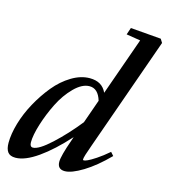

<svg xmlns="http://www.w3.org/2000/svg" viewBox="-117 -812 801 911"><g transform="rotate(15 283.5 -356.5)"><path d="M42.5 11.2Q15.6 11.2 4.4 -4.2Q-6.8 -19.5 -6.8 -49.3Q-6.8 -92.3 8.8 -145.8Q24.4 -199.2 53 -251.2Q81.5 -303.2 117.4 -346.9Q153.3 -390.6 198.2 -417.7Q243.2 -444.8 287.1 -444.8Q348.1 -444.8 370.1 -395.5L470.7 -679.7L401.4 -690.9L413.1 -725.1L563 -712.9L574.2 -694.8L377 -137.2Q355 -77.1 355 -64.5Q355 -60.5 359.4 -60.5Q365.2 -60.5 377.9 -66.2Q390.6 -71.8 417 -89.1Q443.4 -106.4 474.6 -133.3L489.3 -116.7Q428.7 -55.2 373.3 -21.5Q317.9 12.2 285.2 12.2Q249 12.2 249 -24.9Q249 -53.2 278.8 -137.2L284.7 -154.8Q215.3 -77.6 152.1 -33.2Q88.9 11.2 42.5 11.2ZM95.2 -79.1Q95.2 -56.6 110.4 -56.6Q139.2 -56.6 198.5 -111.3Q257.8 -166 313.5 -235.8L354.5 -352.1Q337.9 -407.7 295.9 -407.7Q259.3 -407.7 220.9 -369.1Q182.6 -330.6 156 -277.1Q129.4 -223.6 112.3 -168.7Q95.2 -113.8 95.2 -79.1Z"/></g></svg>

Font: Elstob SemiBold
Style: Italic
Weight: 600
Italic angle: -20°
Designer: Peter S. Baker
Version: Version 1.015